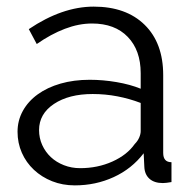

<svg xmlns="http://www.w3.org/2000/svg" viewBox="-20 -550 585 580"><path d="M206 10Q169 10 137.5 -2.5Q106 -15 82.5 -37Q59 -59 46 -88.5Q33 -118 33 -152Q33 -186 49 -215Q65 -244 94 -265Q123 -286 163 -297.5Q203 -309 251 -309Q291 -309 332 -302Q373 -295 405 -282V-329Q405 -398 366 -438.5Q327 -479 258 -479Q218 -479 176 -463Q134 -447 91 -417L67 -462Q168 -530 263 -530Q361 -530 417 -475Q473 -420 473 -323V-88Q473 -60 498 -60V0Q481 3 472 3Q446 3 431.5 -10Q417 -23 416 -46L414 -87Q378 -40 323.5 -15Q269 10 206 10ZM222 -42Q275 -42 319.5 -62Q364 -82 387 -115Q396 -124 400.5 -134.5Q405 -145 405 -154V-239Q371 -252 334.5 -259Q298 -266 260 -266Q188 -266 143 -236Q98 -206 98 -157Q98 -133 107.5 -112Q117 -91 133.5 -75.5Q150 -60 173 -51Q196 -42 222 -42Z"/></svg>

Font: PTCRaleway
Style: Regular
Weight: 400
Designer: Matt McInerney, Pablo Impallari, Rodrigo Fuenzalida
Foundry: Matt McInerney, Pablo Impallari, Rodrigo Fuenzalida
Version: Version 3.000g; ttfautohint (v1.5) -l 8 -r 28 -G 28 -x 14 -D